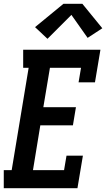

<svg xmlns="http://www.w3.org/2000/svg" viewBox="-31 -999 563 1019"><path d="M-11 0V-96H31L121 -639H92V-735H502L473 -562H386L399 -639H234L199 -430H372L356 -334H183L144 -96H309L322 -173H409L380 0ZM221 -793 155 -855 306 -979H406L512 -849L434 -798L348 -920Z"/></svg>

Font: Iosevka Gothic
Style: Bold Italic
Weight: 700
Italic angle: -9°
Monospace: yes
Designer: Belleve Invis
Foundry: Belleve Invis
Version: Version 15.5.1; ttfautohint (v1.8.4)